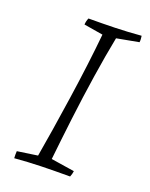

<svg xmlns="http://www.w3.org/2000/svg" viewBox="-127 -717 621 794"><g transform="rotate(20 184.0 -320.0)"><path d="M35 8Q34 -8 35 -23L124 -36Q133 -87 144 -156.5Q155 -226 166.5 -304Q178 -382 187.5 -458Q197 -534 203 -597L119 -611Q120 -627 126 -640Q186 -640 241.5 -641.5Q297 -643 357 -648Q358 -641 358.5 -634Q359 -627 358 -620L261 -602Q245 -521 230 -423Q215 -325 203 -226Q191 -127 182 -42L285 -26Q284 -19 282.5 -13Q281 -7 278 0Q208 0 151 1.5Q94 3 35 8Z"/></g></svg>

Font: Labrada Lght
Style: Italic
Weight: 300
Italic angle: -7°
Designer: Mercedes Jáuregui
Foundry: Omnibus-Type Team
Version: Version 1.000; ttfautohint (v1.8.4.7-5d5b)